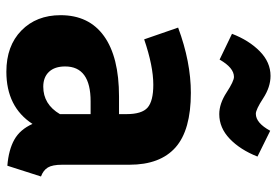

<svg xmlns="http://www.w3.org/2000/svg" viewBox="-150 -682 849 588"><g transform="rotate(90 274.0 -387.5)"><path d="M215 -680Q187 -680 162 -636L83 -674Q103 -726 136.5 -759Q170 -792 212 -792Q246 -792 280.5 -769.5Q315 -747 328 -747Q356 -747 380 -791L459 -752Q438 -699 404.5 -667Q371 -635 329 -635Q297 -635 262.5 -657.5Q228 -680 215 -680ZM484 -154Q484 -124 492.5 -110Q501 -96 520 -89L487 14Q438 10 407 -7.5Q376 -25 359 -63Q307 17 199 17Q120 17 73 -29Q26 -75 26 -149Q26 -236 90 -282Q154 -328 275 -328H329V-351Q329 -398 309 -415.5Q289 -433 239 -433Q182 -433 100 -405L64 -509Q169 -548 264 -548Q378 -548 431 -501Q484 -454 484 -360ZM245 -96Q299 -96 329 -147V-241H290Q183 -241 183 -163Q183 -131 199.5 -113.5Q216 -96 245 -96Z"/></g></svg>

Font: FiraGO
Style: Bold
Weight: 700
Designer: bBox Type
Foundry: bBox Type GmbH
Version: Version 1.001;PS 001.001;hotconv 1.0.88;makeotf.lib2.5.64775